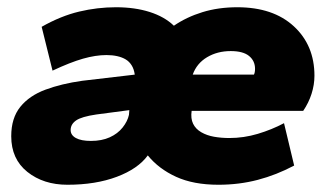

<svg xmlns="http://www.w3.org/2000/svg" viewBox="-20 -500 915 530"><path d="M166 10Q100 10 55.5 -25.5Q11 -61 11 -124Q11 -174 36 -205Q61 -236 105.5 -252.5Q150 -269 207 -277L352 -294Q350 -309 343.5 -319.5Q337 -330 327 -336Q317 -342 303.5 -345Q290 -348 274 -348Q244 -348 209 -338Q174 -328 125 -305L95 -426Q148 -456 198.5 -468Q249 -480 300 -480Q352 -480 393 -467Q434 -454 460 -429Q495 -453 539 -466.5Q583 -480 635 -480Q734 -480 791 -427.5Q848 -375 848 -291Q848 -266 840 -241Q832 -216 817 -194H509Q506 -173 513 -158.5Q520 -144 535.5 -135Q551 -126 571 -122.5Q591 -119 613 -119Q653 -119 691.5 -130.5Q730 -142 764 -160L792 -43Q743 -17 691.5 -3.5Q640 10 583 10Q514 10 466 -12Q418 -34 388 -71Q361 -34 302.5 -12Q244 10 166 10ZM231 -111Q261 -111 283 -121Q305 -131 318.5 -148Q332 -165 336 -183L337 -196L246 -184Q205 -178 190 -167.5Q175 -157 175 -141Q175 -127 189.5 -119Q204 -111 231 -111ZM512 -294H681Q684 -300 684 -310Q684 -332 667.5 -345.5Q651 -359 617 -359Q580 -359 551.5 -342Q523 -325 512 -294Z"/></svg>

Font: Gantari ExtraBold
Style: Italic
Weight: 800
Italic angle: -10°
Designer: Anugrah Pasau
Foundry: Lafontype
Version: Version 1.000